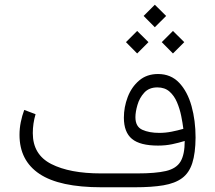

<svg xmlns="http://www.w3.org/2000/svg" viewBox="-20 -792 910 812"><path d="M587.4 -724.6 634.8 -772 682.6 -724.6 634.8 -676.8ZM664.1 -613.8 711.4 -661.1 759.3 -613.8 711.4 -565.9ZM512.7 -613.8 560.1 -661.1 607.9 -613.8 560.1 -565.9ZM761.2 -195.8Q735.8 -188 708 -182.1Q680.2 -176.3 648.4 -176.3Q572.3 -176.3 538.1 -204.6Q503.9 -232.9 503.9 -294.4Q503.9 -338.9 520 -381.3Q536.1 -423.8 568.4 -451.4Q600.6 -479 648.4 -479Q702.6 -479 737.8 -441.9Q772.9 -404.8 790 -343.5Q807.1 -282.2 807.1 -210.4Q806.6 -144 793.2 -102.3Q779.8 -60.5 750 -38.6Q720.2 -16.6 671.1 -8.3Q622.1 0 550.3 0H408.7Q231.9 0 147.2 -56.4Q62.5 -112.8 62.5 -221.7Q62.5 -249 67.9 -275.6Q73.2 -302.2 82.5 -327.1L130.4 -309.1Q118.7 -269.5 118.7 -229Q118.7 -138.2 196.8 -98.4Q274.9 -58.6 406.7 -58.6H560.5Q638.2 -58.6 681.9 -68.8Q725.6 -79.1 743.4 -108.6Q761.2 -138.2 761.2 -195.8ZM755.4 -247.1Q752.4 -272 746.3 -302Q740.2 -332 728.5 -359.6Q716.8 -387.2 696.8 -404.8Q676.8 -422.4 645.5 -422.4Q610.4 -422.4 590.1 -400.1Q569.8 -377.9 561.3 -348.1Q552.7 -318.4 552.7 -296.4Q552.7 -256.3 581.8 -243.2Q610.8 -230 653.8 -230Q679.7 -230 705.6 -235.1Q731.4 -240.2 755.4 -247.1Z"/></svg>

Font: Vazir Thin FD-WOL-UI
Style: Thin-FD-WOL-UI
Weight: 100
Designer: Saber Rastikerdar
Foundry: Saber Rastikerdar
Version: Version 30.1.0